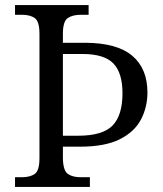

<svg xmlns="http://www.w3.org/2000/svg" viewBox="-20 -734 639 754"><path d="M39 0V-38H66Q98 -38 116.5 -51Q135 -64 135 -113V-601Q135 -650 116.5 -663Q98 -676 66 -676H39V-714H328V-676H298Q265 -676 246 -663Q227 -650 227 -601V-566H317Q441 -565 500 -514.5Q559 -464 559 -371Q559 -313 533.5 -264.5Q508 -216 450 -187Q392 -158 295 -158H227V-112Q228 -64 246.5 -51Q265 -38 297 -38H333V0ZM287 -201Q383 -201 422 -241Q461 -281 461 -368Q461 -448 425 -485Q389 -522 304 -522H227V-201Z"/></svg>

Font: Noto Serif Hentaigana
Style: Regular
Weight: 400
Designer: Kazuhiro Yamada
Foundry: nipponia
Version: Version 1.000; ttfautohint (v1.8.4.7-5d5b)